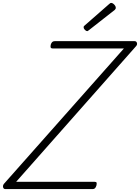

<svg xmlns="http://www.w3.org/2000/svg" viewBox="-70 -1300 962 1320"><path d="M-34 0Q-42 0 -46 -6Q-50 -12 -49.5 -20.5Q-49 -29 -43 -36L782 -967H291Q281 -967 278.5 -973.5Q276 -980 279 -993Q283 -1006 289.5 -1011.5Q296 -1017 306 -1017H856Q868 -1017 871.5 -1004.5Q875 -992 864 -981L41 -50H581Q592 -50 594 -44Q596 -38 593 -25Q589 -12 583 -6Q577 0 567 0ZM529 -1086Q522 -1086 513.5 -1095Q505 -1104 505 -1111Q505 -1114 505.5 -1117Q506 -1120 510 -1123L679 -1271Q684 -1275 687 -1277.5Q690 -1280 695 -1280Q701 -1280 708.5 -1274.5Q716 -1269 721 -1261.5Q726 -1254 726 -1247Q726 -1243 725 -1240Q724 -1237 719 -1232L543 -1094Q538 -1091 535.5 -1088.5Q533 -1086 529 -1086Z"/></svg>

Font: Playwrite CO ExtraLight
Style: Regular
Weight: 250
Version: Version 1.002